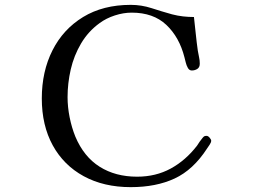

<svg xmlns="http://www.w3.org/2000/svg" viewBox="-20 -764 1040 790"><path d="M849 -185Q849 -178 842.5 -168.5Q836 -159 832 -153Q775 -65 698.5 -29.5Q622 6 518 6Q407 6 324.5 -39Q242 -84 197 -166Q152 -248 152 -359Q152 -470 196 -557Q240 -644 322 -694Q404 -744 518 -744Q562 -744 603.5 -730.5Q645 -717 688 -705Q711 -699 733.5 -696.5Q756 -694 778 -694Q782 -660 785.5 -625Q789 -590 794 -555Q796 -542 799 -529Q802 -516 802 -502Q802 -487 792 -480.5Q782 -474 769 -474Q759 -474 753 -484.5Q747 -495 744 -508Q741 -521 739 -528Q718 -611 664.5 -661.5Q611 -712 522 -712Q488 -712 452.5 -700.5Q417 -689 390 -669Q343 -635 313.5 -585Q284 -535 271 -478Q258 -421 258 -364Q258 -324 266.5 -281.5Q275 -239 290 -202Q325 -119 390 -78Q455 -37 544 -37Q621 -37 682.5 -70.5Q744 -104 791 -165Q796 -173 801.5 -181Q807 -189 813 -196Q817 -201 820 -203Q823 -205 830 -205Q836 -205 842.5 -197.5Q849 -190 849 -185Z"/></svg>

Font: Kaisei Opti
Style: Regular
Weight: 400
Designer: Font-Kai, 金井和夫
Foundry: KAZUO KANAI
Version: Version 5.003